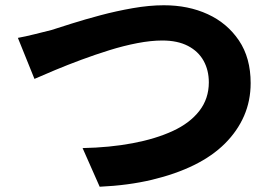

<svg xmlns="http://www.w3.org/2000/svg" viewBox="-20 -700 1040 730"><path d="M48 -556Q76 -561 112 -570Q148 -579 176 -586Q204 -595 253 -610.5Q302 -626 362 -642Q422 -658 485 -669Q548 -680 603 -680Q696 -680 770 -646Q844 -612 888.5 -546Q933 -480 933 -384Q933 -317 908 -259.5Q883 -202 835.5 -154.5Q788 -107 718 -72.5Q648 -38 558 -16.5Q468 5 359 10L294 -137Q397 -139 484.5 -155.5Q572 -172 637 -202Q702 -232 738 -278.5Q774 -325 774 -387Q774 -433 754 -469Q734 -505 694.5 -525.5Q655 -546 597 -546Q554 -546 502 -536Q450 -526 395.5 -509Q341 -492 288.5 -472.5Q236 -453 190.5 -434Q145 -415 111 -400Z"/></svg>

Font: Noto Sans SC ExtraBold
Style: Regular
Weight: 800
Designer: Ryoko NISHIZUKA 西塚涼子 (kana, bopomofo & ideographs); Paul D. Hunt (Latin, Greek & Cyrillic); Sandoll Communications 산돌커뮤니
Foundry: Adobe
Version: Version 2.004-H2;hotconv 1.0.118;makeotfexe 2.5.65603